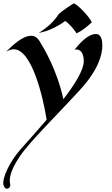

<svg xmlns="http://www.w3.org/2000/svg" viewBox="-54 -737 682 1169"><path d="M569 -460C569 -485 565 -530 530 -530C481 -530 430 -472 400 -435C437 -442 456 -412 456 -364C456 -311 402 -224 332 -133C292 -314 213 -444 186 -488C172 -510 155 -519 136 -519C81 -519 21 -459 -17 -422C-1 -431 15 -437 30 -437C139 -437 208 -149 230 -8C173 59 116 122 74 169C6 245 -42 347 -33 388C-29 405 -20 412 -12 412C0 412 12 399 8 384C2 359 2 311 66 216C130 121 296 -39 435 -192C544 -311 569 -403 569 -460ZM505 -601C501 -616 440 -694 396 -717C360 -695 333 -676 304 -652C274 -604 231 -568 182 -536L224 -547C255 -557 304 -579 342 -609C362 -600 401 -554 412 -534C456 -554 492 -590 505 -601Z"/></svg>

Font: Eagle Lake
Style: Regular
Weight: 400
Designer: Astigmatic (AOETI)
Foundry: Astigmatic (AOETI)
Version: Version 1.000